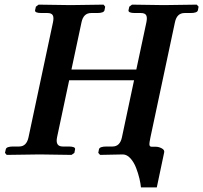

<svg xmlns="http://www.w3.org/2000/svg" viewBox="-20 -667 876 828"><path d="M510.3 -1Q510.3 -1 411.6 1L403.8 -7.8L406.7 -22.9Q409.2 -35.2 439.5 -35.2H465.3Q497.6 -35.2 505.9 -75.2L558.1 -320.8H278.3L226.1 -75.2Q217.8 -35.2 250.5 -35.2H276.4Q306.2 -35.2 303.7 -22.9L300.8 -7.8L288.6 1Q189 -1 151.4 -1Q151.4 -1 8.8 1L1.5 -7.8L4.9 -22.9Q7.3 -35.2 36.6 -35.2H62.5Q94.7 -35.2 103 -75.2L208.5 -570.8Q212.9 -591.8 207.5 -601.3Q202.1 -610.8 185.1 -610.8H158.7Q128.9 -610.8 131.3 -623L134.8 -638.2L146.5 -647Q246.1 -645 284.2 -645L426.8 -647L433.6 -638.2L430.7 -623Q428.2 -610.8 398.9 -610.8H373Q339.8 -610.8 331.5 -570.8L288.1 -367.2H567.9L611.3 -570.8Q615.7 -591.8 610.4 -601.3Q605 -610.8 587.9 -610.8H562Q532.2 -610.8 534.2 -623L537.6 -638.2L549.3 -647Q647.9 -645 687 -645L828.6 -647L836.4 -638.2L833.5 -623Q831.1 -610.8 801.8 -610.8H775.9Q742.7 -610.8 734.4 -570.8L628.9 -75.2Q623.5 -50.3 624.5 -42.2Q625.5 -34.2 634.3 -34.2H651.4Q664.6 -34.2 677.5 -27.3Q690.4 -20.5 688 -9.8L656.2 141.1H587.9Q586.4 125 581.3 103Q576.2 81.1 566.9 56.9Q557.6 32.7 542.7 16.1Q527.8 -0.5 510.3 -1Z"/></svg>

Font: Linux Libertine Slanted
Style: Semibold Slanted
Weight: 600
Designer: Philipp H. Poll
Foundry: Philipp H. Poll
Version: Version 5.1.1